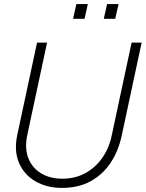

<svg xmlns="http://www.w3.org/2000/svg" viewBox="-20 -906 712 938"><path d="M282 12Q209 12 153.5 -20Q98 -52 73 -110Q48 -168 64 -245L161 -698H210L113 -245Q100 -182 118 -134.5Q136 -87 179.5 -60Q223 -33 285 -33Q347 -33 396.5 -60Q446 -87 479.5 -134.5Q513 -182 526 -245L623 -698H672L575 -245Q559 -169 520.5 -111Q482 -53 422.5 -20.5Q363 12 282 12ZM487 -814 503 -886H559L543 -814ZM337 -814 353 -886H409L393 -814Z"/></svg>

Font: Azeret Mono Thin Thin
Style: Italic
Weight: 250
Italic angle: -12°
Version: Version 1.002